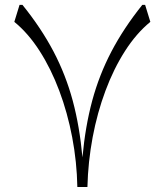

<svg xmlns="http://www.w3.org/2000/svg" viewBox="-20 -752 662 772"><path d="M331.5 0Q334 -101.1 352.5 -200Q371.1 -298.8 404.1 -387.2Q437 -475.6 482.7 -546.9Q528.3 -618.2 584.5 -664.1L563.5 -732.4H552.2Q477.5 -639.2 428.2 -545.2Q378.9 -451.2 350.8 -347.2Q322.8 -243.2 311.5 -119.1Q300.3 -243.2 272.5 -346.9Q244.6 -450.7 195.3 -544.7Q146 -638.7 70.3 -732.4H58.6L37.6 -664.1Q93.8 -618.2 139.4 -546.9Q185.1 -475.6 218.3 -387.2Q251.5 -298.8 270.3 -200Q289.1 -101.1 291 0Z"/></svg>

Font: Pinar FD VF
Style: Regular
Weight: 300
Designer: Amin Abedi
Version: Version 2.000